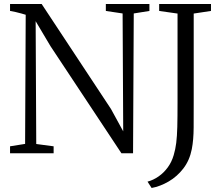

<svg xmlns="http://www.w3.org/2000/svg" viewBox="-20 -763 1104 956"><path d="M30 0V-34.5L105 -46.5L108 -689.5Q99 -692.5 85.8 -696Q72.5 -699.5 58.2 -703Q44 -706.5 30 -708.5V-743H187.5L532.5 -220.5L593.5 -109L590.5 -696L507 -708.5V-743H724V-708.5L646 -696L642.5 0H584.5L231.5 -533L157.5 -657.5L160.5 -46L247 -34.5V0ZM714.5 141.5Q744 133.5 770 115.2Q796 97 815.5 70.2Q835 43.5 845 9Q853.5 -19.5 857.5 -51.5Q861.5 -83.5 862.8 -131Q864 -178.5 864 -253V-695.5L772.5 -708.5V-743H1030.5V-708.5L944.5 -695.5V-262.5Q944.5 -189.5 944.2 -128.2Q944 -67 935 -20.5Q924 35.5 893 75.8Q862 116 820 140.5Q778 165 735 173Z"/></svg>

Font: Merriweather 60pt Light
Style: Regular
Weight: 300
Version: Version 2.100